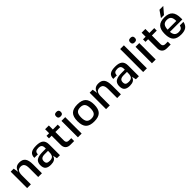

<svg xmlns="http://www.w3.org/2000/svg" viewBox="453 -2419 4132 4132"><g transform="rotate(-45 2519.5 -352.5)"><path d="M160.2 -500H161.1L181.2 -380.9Q196.3 -447.3 235.1 -478.5Q273.9 -509.8 340.8 -509.8Q435.5 -509.8 478.3 -452.9Q521 -396 521 -270V0H407.2V-247.1Q407.2 -269.5 407 -282.7Q406.7 -295.9 404.5 -317.1Q402.3 -338.4 398.4 -351.6Q394.5 -364.7 386.5 -380.4Q378.4 -396 367.4 -404.8Q356.4 -413.6 339.1 -419.7Q321.8 -425.8 299.8 -425.8Q238.3 -425.8 211.2 -389.2Q184.1 -352.5 184.1 -270V0H69.8V-500Z M1069.8 0 1068.4 -1H978.5L956.5 -98.1Q939 -37.1 897 -14.2Q855 8.8 788.6 8.8Q704.1 8.8 661.4 -26.9Q618.7 -62.5 618.7 -146Q618.7 -179.2 626.7 -205.6Q634.8 -231.9 647.7 -249.8Q660.6 -267.6 681.4 -280Q702.1 -292.5 722.2 -299.3Q742.2 -306.2 771 -310.1Q799.8 -314 822 -314.9Q844.2 -315.9 875.5 -315.9H955.6V-339.8Q955.6 -394.5 931.2 -418.7Q906.7 -442.9 851.6 -442.9Q795.9 -442.9 771.7 -421.1Q747.6 -399.4 747.6 -350.1H639.6Q639.6 -434.1 690.4 -471.9Q741.2 -509.8 854.5 -509.8Q966.8 -509.8 1018.3 -466.6Q1069.8 -423.3 1069.8 -328.1ZM954.6 -249H854.5Q790 -249 760.7 -225.8Q731.4 -202.6 731.4 -151.9Q731.4 -106.4 754.9 -87.6Q778.3 -68.8 832.5 -68.8Q863.3 -68.8 885.5 -76.4Q907.7 -84 920.9 -96.2Q934.1 -108.4 941.9 -128.4Q949.7 -148.4 952.1 -169.4Q954.6 -190.4 954.6 -219.2Z M1353.5 -157.2Q1353.5 -125.5 1372.3 -106.7Q1391.1 -87.9 1428.2 -87.9H1501.5V0H1387.2Q1315.9 0 1277.6 -38.6Q1239.3 -77.1 1239.3 -145V-423.8H1159.2V-500H1239.3V-622.1H1353.5V-500H1501.5V-423.8H1353.5Z M1729.5 0H1615.2V-500H1729.5ZM1672.4 -714.8Q1709 -714.8 1726.1 -698.7Q1743.2 -682.6 1743.2 -647.9Q1743.2 -612.8 1725.8 -596.4Q1708.5 -580.1 1671.4 -580.1Q1634.8 -580.1 1617.9 -596.4Q1601.1 -612.8 1601.1 -647.9Q1601.1 -683.1 1617.9 -699Q1634.8 -714.8 1672.4 -714.8Z M2107.9 -509.8Q2241.7 -509.8 2302.2 -448.2Q2362.8 -386.7 2362.8 -250Q2362.8 -113.3 2302.2 -51.8Q2241.7 9.8 2107.9 9.8Q1973.6 9.8 1913.3 -51.8Q1853 -113.3 1853 -250Q1853 -386.7 1913.3 -448.2Q1973.6 -509.8 2107.9 -509.8ZM1965.8 -250Q1965.8 -159.2 1999.3 -118.7Q2032.7 -78.1 2107.9 -78.1Q2182.6 -78.1 2215.8 -118.7Q2249 -159.2 2249 -250Q2249 -340.8 2215.8 -381.3Q2182.6 -421.9 2107.9 -421.9Q2032.2 -421.9 1999 -381.8Q1965.8 -341.8 1965.8 -250Z M2563 -500H2564L2584 -380.9Q2599.1 -447.3 2637.9 -478.5Q2676.8 -509.8 2743.7 -509.8Q2838.4 -509.8 2881.1 -452.9Q2923.8 -396 2923.8 -270V0H2810.1V-247.1Q2810.1 -269.5 2809.8 -282.7Q2809.6 -295.9 2807.4 -317.1Q2805.2 -338.4 2801.3 -351.6Q2797.4 -364.7 2789.3 -380.4Q2781.2 -396 2770.3 -404.8Q2759.3 -413.6 2741.9 -419.7Q2724.6 -425.8 2702.6 -425.8Q2641.1 -425.8 2614 -389.2Q2586.9 -352.5 2586.9 -270V0H2472.7V-500Z M3472.7 0 3471.2 -1H3381.3L3359.4 -98.1Q3341.8 -37.1 3299.8 -14.2Q3257.8 8.8 3191.4 8.8Q3106.9 8.8 3064.2 -26.9Q3021.5 -62.5 3021.5 -146Q3021.5 -179.2 3029.5 -205.6Q3037.6 -231.9 3050.5 -249.8Q3063.5 -267.6 3084.2 -280Q3105 -292.5 3125 -299.3Q3145 -306.2 3173.8 -310.1Q3202.6 -314 3224.9 -314.9Q3247.1 -315.9 3278.3 -315.9H3358.4V-339.8Q3358.4 -394.5 3334 -418.7Q3309.6 -442.9 3254.4 -442.9Q3198.7 -442.9 3174.6 -421.1Q3150.4 -399.4 3150.4 -350.1H3042.5Q3042.5 -434.1 3093.3 -471.9Q3144 -509.8 3257.3 -509.8Q3369.6 -509.8 3421.1 -466.6Q3472.7 -423.3 3472.7 -328.1ZM3357.4 -249H3257.3Q3192.9 -249 3163.6 -225.8Q3134.3 -202.6 3134.3 -151.9Q3134.3 -106.4 3157.7 -87.6Q3181.2 -68.8 3235.4 -68.8Q3266.1 -68.8 3288.3 -76.4Q3310.5 -84 3323.7 -96.2Q3336.9 -108.4 3344.7 -128.4Q3352.5 -148.4 3355 -169.4Q3357.4 -190.4 3357.4 -219.2Z M3602.1 0V-700.2H3715.3V0Z M3983.4 0H3869.1V-500H3983.4ZM3926.3 -714.8Q3962.9 -714.8 3980 -698.7Q3997.1 -682.6 3997.1 -647.9Q3997.1 -612.8 3979.7 -596.4Q3962.4 -580.1 3925.3 -580.1Q3888.7 -580.1 3871.8 -596.4Q3855 -612.8 3855 -647.9Q3855 -683.1 3871.8 -699Q3888.7 -714.8 3926.3 -714.8Z M4291 -157.2Q4291 -125.5 4309.8 -106.7Q4328.6 -87.9 4365.7 -87.9H4439V0H4324.7Q4253.4 0 4215.1 -38.6Q4176.8 -77.1 4176.8 -145V-423.8H4096.7V-500H4176.8V-622.1H4291V-500H4439V-423.8H4291Z M4998.5 -204.1H4620.6Q4627 -131.8 4658.9 -98.9Q4690.9 -65.9 4753.9 -65.9Q4804.2 -65.9 4831.1 -85.7Q4857.9 -105.5 4870.6 -151.9H4978.5Q4961.4 -67.4 4908 -28.8Q4854.5 9.8 4753.9 9.8Q4625 9.8 4566.9 -51.8Q4508.8 -113.3 4508.8 -250Q4508.8 -386.7 4566.9 -448.2Q4625 -509.8 4753.9 -509.8Q4882.3 -509.8 4940.4 -446.5Q4998.5 -383.3 4998.5 -243.2ZM4752.9 -434.1Q4687 -434.1 4654.5 -395.8Q4622.1 -357.4 4618.7 -272.9H4883.8Q4883.8 -358.9 4853 -396.5Q4822.3 -434.1 4752.9 -434.1ZM4693.8 -549.8 4797.9 -700.2H4913.6L4785.6 -549.8Z"/></g></svg>

Font: Fivo Sans Modern Med
Style: Regular
Weight: 450
Designer: Alexander Slobzheninov
Foundry: Alexander Slobzheninov
Version: 1.0